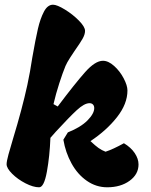

<svg xmlns="http://www.w3.org/2000/svg" viewBox="-20 -795 642 815"><path d="M417 -537Q440 -537 464.5 -515Q489 -493 505 -462.5Q521 -432 521 -411Q521 -354 476.5 -297.5Q432 -241 364 -196Q384 -177 398 -167Q412 -157 428 -151Q459 -161 506 -187Q536 -169 552 -145Q568 -121 568 -97Q568 -55 530 -27.5Q492 0 435 0Q388 0 348.5 -27.5Q309 -55 283.5 -101.5Q258 -148 249 -202L268 -233Q323 -255 351.5 -284Q380 -313 380 -336Q380 -346 374.5 -351.5Q369 -357 360 -357Q338 -357 306 -327.5Q274 -298 217 -236Q216 -235 194 -210Q191 -132 179 -66Q167 0 146 0Q121 0 88 -17Q55 -34 31.5 -57.5Q8 -81 8 -98Q8 -110 16 -139.5Q24 -169 35 -205Q74 -333 96 -434Q108 -490 117 -550Q131 -630 141 -673Q151 -716 166.5 -745.5Q182 -775 205 -775Q222 -775 255.5 -754.5Q289 -734 315 -707.5Q341 -681 341 -664Q341 -649 330.5 -630.5Q320 -612 296 -578Q291 -571 277.5 -550Q264 -529 258 -515Q246 -486 231.5 -441Q217 -396 207 -353L225 -343Q298 -440 341 -488.5Q384 -537 417 -537Z"/></svg>

Font: Mogra
Style: Regular
Weight: 400
Designer: Lipi Raval
Foundry: Lipi Raval
Version: Version 1.002;PS 1.002;hotconv 1.0.88;makeotf.lib2.5.647800;